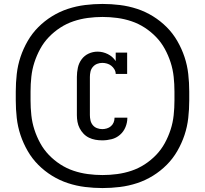

<svg xmlns="http://www.w3.org/2000/svg" viewBox="-20 -827 1040 974"><path d="M499 -115Q481 -115 464 -118Q447 -121 431.5 -128.5Q416 -136 404 -148.5Q392 -161 384 -176.5Q376 -192 373 -209Q370 -226 370 -243V-437Q370 -460 375 -483.5Q380 -507 394 -526Q408 -545 429.5 -555Q451 -565 475 -565Q502 -565 527 -552.5Q552 -540 567 -517V-560H625V-452H567Q567 -464 560.5 -475Q554 -486 544.5 -493.5Q535 -501 523 -504.5Q511 -508 499 -508Q485 -508 472.5 -503Q460 -498 451 -487.5Q442 -477 439 -463.5Q436 -450 436 -437V-243Q436 -230 439 -216.5Q442 -203 450.5 -192.5Q459 -182 472 -177Q485 -172 499 -172Q510 -172 522 -175.5Q534 -179 543 -187Q552 -195 556.5 -206Q561 -217 561 -229V-230H626V-229Q626 -205 616.5 -182Q607 -159 588.5 -143Q570 -127 546.5 -121Q523 -115 499 -115ZM500 127Q456 127 411.5 121.5Q367 116 324.5 102Q282 88 244 64.5Q206 41 174.5 9.5Q143 -22 120.5 -61Q98 -100 84 -142Q70 -184 65 -228.5Q60 -273 60 -317V-363Q60 -407 65 -451.5Q70 -496 84 -538Q98 -580 120.5 -619Q143 -658 174.5 -689.5Q206 -721 244 -744.5Q282 -768 324.5 -782Q367 -796 411.5 -801.5Q456 -807 500 -807Q544 -807 588.5 -801.5Q633 -796 675.5 -782Q718 -768 756 -744.5Q794 -721 825.5 -689.5Q857 -658 879.5 -619Q902 -580 916 -538Q930 -496 935 -451.5Q940 -407 940 -363V-317Q940 -273 935 -228.5Q930 -184 916 -142Q902 -100 879.5 -61Q857 -22 825.5 9.5Q794 41 756 64.5Q718 88 675.5 102Q633 116 588.5 121.5Q544 127 500 127ZM500 61Q537 61 574.5 56Q612 51 647.5 39Q683 27 714.5 6.5Q746 -14 772 -41Q798 -68 816 -101Q834 -134 845.5 -169.5Q857 -205 861 -242.5Q865 -280 865 -317V-363Q865 -400 861 -437.5Q857 -475 845.5 -510.5Q834 -546 816 -579Q798 -612 772 -639Q746 -666 714.5 -686.5Q683 -707 647.5 -719Q612 -731 574.5 -736Q537 -741 500 -741Q463 -741 425.5 -736Q388 -731 352.5 -719Q317 -707 285.5 -686.5Q254 -666 228 -639Q202 -612 184 -579Q166 -546 154.5 -510.5Q143 -475 139 -437.5Q135 -400 135 -363V-317Q135 -280 139 -242.5Q143 -205 154.5 -169.5Q166 -134 184 -101Q202 -68 228 -41Q254 -14 285.5 6.5Q317 27 352.5 39Q388 51 425.5 56Q463 61 500 61Z"/></svg>

Font: Iosevka Etoile Medium
Style: Regular
Weight: 500
Designer: Belleve Invis
Foundry: Belleve Invis
Version: Version 22.1.2; ttfautohint (v1.8.4)